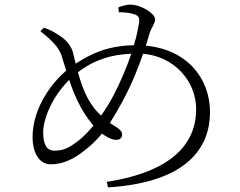

<svg xmlns="http://www.w3.org/2000/svg" viewBox="-20 -784 1040 832"><path d="M549 -551C529 -492 502 -428 471 -369C456 -340 437 -310 418 -283C397 -302 378 -326 362 -355C342 -391 328 -433 318 -471C390 -526 464 -548 549 -551ZM495 -731C518 -731 538 -729 556 -724C574 -719 586 -713 583 -690C579 -661 572 -626 560 -588C447 -586 373 -551 308 -508L296 -557C284 -601 247 -625 225 -638C209 -649 188 -658 170 -664L155 -649C204 -610 233 -581 246 -545L267 -478C213 -433 121 -323 121 -188C121 -129 146 -72 200 -72C255 -72 301 -97 340 -127C373 -152 398 -176 422 -205C438 -193 463 -178 483 -178C498 -178 509 -185 509 -201C509 -216 496 -226 480 -236L456 -251C473 -277 491 -308 511 -345C554 -425 580 -493 600 -551C733 -540 830 -434 830 -311C830 -186 757 -45 443 4L448 28C797 6 890 -149 890 -298C890 -447 788 -570 612 -586L629 -642C638 -668 652 -682 652 -701C652 -725 592 -764 544 -764C527 -764 505 -757 493 -752ZM280 -438C289 -409 301 -379 315 -349C332 -312 357 -272 385 -240C362 -212 338 -188 317 -172C282 -146 258 -131 215 -131C186 -131 167 -153 167 -210C167 -270 207 -366 280 -438Z"/></svg>

Font: Noto Serif CJK HK Light
Style: Regular
Weight: 300
Designer: Ryoko NISHIZUKA 西塚涼子 (kana & ideographs); Frank Grießhammer (Latin, Greek & Cyrillic); Wenlong ZHANG 张文龙 (bopomofo); San
Foundry: Adobe
Version: Version 2.001;hotconv 1.1.0;makeotfexe 2.6.0